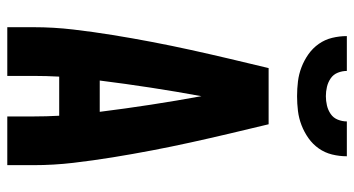

<svg xmlns="http://www.w3.org/2000/svg" viewBox="-248 -748 995 540"><g transform="rotate(90 250.0 -477.5)"><path d="M56 0V-74Q56 -130 62.5 -185.5Q69 -241 78 -296.5Q87 -352 97.5 -407Q108 -462 120 -516.5Q132 -571 145 -626Q158 -681 171 -735H329Q342 -681 355 -626Q368 -571 380 -516.5Q392 -462 402.5 -407Q413 -352 422 -296.5Q431 -241 437.5 -185.5Q444 -130 444 -74V0H307V-74Q307 -92 306.5 -110Q306 -128 305 -146H195Q194 -128 193.5 -110Q193 -92 193 -74V0ZM206 -260H294Q285 -332 274 -403.5Q263 -475 250 -546Q237 -475 226 -403.5Q215 -332 206 -260ZM250 -815Q229 -815 208.5 -817.5Q188 -820 168.5 -827.5Q149 -835 132 -847Q115 -859 103 -876Q91 -893 86 -913.5Q81 -934 81 -955H179Q179 -942 184 -929.5Q189 -917 200 -909.5Q211 -902 224 -899Q237 -896 250 -896Q263 -896 276 -899Q289 -902 300 -909.5Q311 -917 316 -929.5Q321 -942 321 -955H419Q419 -934 414 -913.5Q409 -893 397 -876Q385 -859 368 -847Q351 -835 331.5 -827.5Q312 -820 291.5 -817.5Q271 -815 250 -815Z"/></g></svg>

Font: Iosevka Curly Heavy
Style: Regular
Weight: 900
Monospace: yes
Designer: Belleve Invis
Foundry: Belleve Invis
Version: Version 22.1.2; ttfautohint (v1.8.4)